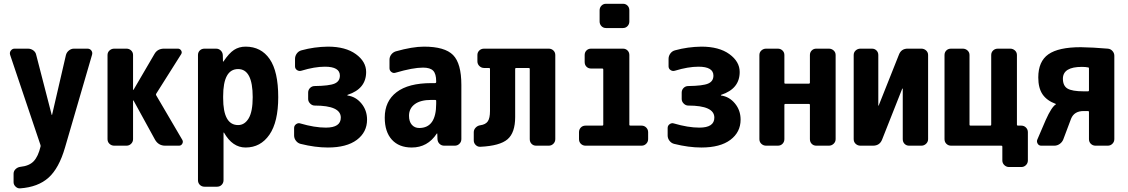

<svg xmlns="http://www.w3.org/2000/svg" viewBox="-20 -780 6040 1028"><path d="M448.2 -519.5Q461.9 -519.5 469.2 -509.3Q476.6 -499 472.7 -486.3L328.1 9.8Q295.9 121.1 239.7 171.4Q183.6 221.7 87.9 228.5Q74.2 229.5 63.5 219.2Q52.7 209 52.7 195.3V150.4Q52.7 135.7 63.5 125.5Q74.2 115.2 88.9 113.3Q136.7 108.4 160.6 83Q184.6 57.6 197.3 3.9Q198.2 1 196.3 -4.9L34.2 -486.3Q30.3 -499 38.1 -509.3Q45.9 -519.5 57.6 -519.5H129.9Q145.5 -519.5 158.2 -510.3Q170.9 -501 173.8 -486.3L256.8 -165Q256.8 -164.1 257.8 -164.1Q258.8 -164.1 258.8 -165L333 -485.4Q336.9 -500 349.1 -509.8Q361.3 -519.5 376 -519.5Z M816.4 -269.5 956.1 -31.2Q961.9 -21.5 956.1 -10.7Q950.2 0 938.5 0H864.3Q829.1 0 810.5 -31.2L695.3 -241.2Q695.3 -242.2 693.4 -242.2Q692.4 -242.2 692.4 -241.2V-35.2Q692.4 -20.5 682.1 -10.3Q671.9 0 657.2 0H591.8Q577.1 0 566.4 -9.8Q555.7 -19.5 555.7 -35.2V-485.4Q555.7 -500 566.4 -509.8Q577.1 -519.5 591.8 -519.5H657.2Q671.9 -519.5 682.1 -509.8Q692.4 -500 692.4 -485.4V-299.8Q692.4 -298.8 693.4 -298.8Q695.3 -298.8 695.3 -299.8L806.6 -490.2Q823.2 -520.5 861.3 -519.5H932.6Q943.4 -519.5 949.7 -509.8Q956.1 -500 950.2 -490.2L816.4 -278.3Q813.5 -273.4 816.4 -269.5Z M1254.9 -110.4Q1290 -110.4 1311.5 -146.5Q1333 -182.6 1333 -259.8Q1333 -410.2 1254.9 -410.2Q1174.8 -410.2 1174.8 -264.6V-254.9Q1174.8 -110.4 1254.9 -110.4ZM1294.9 -530.3Q1377.9 -530.3 1423.8 -463.9Q1469.7 -397.5 1469.7 -259.8Q1469.7 -127 1422.4 -58.6Q1375 9.8 1294.9 9.8Q1224.6 9.8 1179.7 -69.3Q1179.7 -70.3 1177.7 -70.3Q1176.8 -70.3 1176.8 -69.3V184.6Q1176.8 199.2 1167 209.5Q1157.2 219.7 1141.6 219.7H1075.2Q1060.5 219.7 1050.3 210Q1040 200.2 1040 184.6V-485.4Q1040 -500 1049.8 -509.8Q1059.6 -519.5 1075.2 -519.5H1136.7Q1151.4 -519.5 1161.6 -509.8Q1171.9 -500 1172.9 -485.4L1173.8 -451.2Q1173.8 -450.2 1174.8 -450.2Q1176.8 -450.2 1176.8 -451.2Q1206.1 -495.1 1232.9 -512.7Q1259.8 -530.3 1294.9 -530.3Z M1840.8 -268.6Q1884.8 -262.7 1915 -226.1Q1945.3 -189.5 1945.3 -139.6Q1945.3 -72.3 1890.6 -31.2Q1835.9 9.8 1735.4 9.8Q1667 9.8 1588.9 -9.8Q1574.2 -13.7 1564.5 -26.4Q1554.7 -39.1 1554.7 -54.7V-94.7Q1554.7 -107.4 1565.4 -115.2Q1576.2 -123 1587.9 -119.1Q1664.1 -96.7 1724.6 -96.7Q1804.7 -96.7 1804.7 -150.4Q1804.7 -214.8 1665 -214.8Q1651.4 -214.8 1640.6 -225.6Q1629.9 -236.3 1629.9 -250V-284.2Q1629.9 -298.8 1640.1 -309.1Q1650.4 -319.3 1665 -319.3Q1743.2 -320.3 1771.5 -332.5Q1799.8 -344.7 1799.8 -375Q1799.8 -422.9 1719.7 -422.9Q1664.1 -422.9 1593.8 -401.4Q1581.1 -397.5 1570.3 -404.8Q1559.6 -412.1 1559.6 -424.8V-464.8Q1559.6 -480.5 1569.3 -493.7Q1579.1 -506.8 1594.7 -510.7Q1662.1 -529.3 1735.4 -530.3Q1830.1 -530.3 1885.3 -490.2Q1940.4 -450.2 1940.4 -394.5Q1940.4 -304.7 1841.8 -272.5Q1839.8 -272.5 1839.8 -269.5Q1839.8 -268.6 1840.8 -268.6Z M2315.4 -224.6V-240.2Q2315.4 -245.1 2309.6 -245.1H2290Q2231.4 -245.1 2200.7 -222.2Q2169.9 -199.2 2169.9 -160.2Q2169.9 -128.9 2185.1 -111.8Q2200.2 -94.7 2224.6 -94.7Q2315.4 -94.7 2315.4 -224.6ZM2250 -530.3Q2361.3 -530.3 2405.8 -485.4Q2450.2 -440.4 2450.2 -325.2V-35.2Q2450.2 -20.5 2439.9 -10.3Q2429.7 0 2415 0H2358.4Q2343.8 0 2333.5 -9.8Q2323.2 -19.5 2322.3 -35.2L2321.3 -64.5Q2321.3 -65.4 2320.3 -65.4Q2318.4 -65.4 2318.4 -64.5Q2269.5 9.8 2184.6 9.8Q2116.2 9.8 2078.1 -32.2Q2040 -74.2 2040 -150.4Q2040 -238.3 2103.5 -286.6Q2167 -335 2290 -335H2309.6Q2314.5 -335 2315.4 -339.8V-344.7Q2315.4 -384.8 2299.3 -401.4Q2283.2 -418 2245.1 -418Q2190.4 -418 2097.7 -390.6Q2085.9 -386.7 2075.7 -394.5Q2065.4 -402.3 2065.4 -415V-460Q2065.4 -475.6 2074.7 -487.8Q2084 -500 2098.6 -504.9Q2188.5 -530.3 2250 -530.3Z M2918 -519.5Q2932.6 -519.5 2942.9 -509.8Q2953.1 -500 2953.1 -485.4V-35.2Q2953.1 -20.5 2942.9 -10.3Q2932.6 0 2918 0H2850.6Q2835.9 0 2826.2 -9.8Q2816.4 -19.5 2816.4 -35.2V-411.1Q2816.4 -416 2810.5 -416H2743.2Q2738.3 -416 2738.3 -411.1V-153.3Q2738.3 -69.3 2697.3 -34.2Q2656.2 1 2551.8 5.9Q2538.1 6.8 2527.3 -3.4Q2516.6 -13.7 2516.6 -28.3V-72.3Q2516.6 -85.9 2526.9 -96.7Q2537.1 -107.4 2551.8 -109.4Q2580.1 -113.3 2591.8 -130.4Q2603.5 -147.5 2603.5 -185.5V-411.1Q2603.5 -416 2598.6 -416H2572.3Q2557.6 -416 2546.9 -426.3Q2536.1 -436.5 2536.1 -452.1V-485.4Q2536.1 -500 2546.4 -509.8Q2556.6 -519.5 2572.3 -519.5Z M3224.6 -759.8H3315.4Q3330.1 -759.8 3339.8 -750Q3349.6 -740.2 3349.6 -724.6V-665Q3349.6 -650.4 3339.8 -640.1Q3330.1 -629.9 3315.4 -629.9H3224.6Q3210 -629.9 3200.2 -640.1Q3190.4 -650.4 3190.4 -665V-724.6Q3190.4 -739.3 3200.2 -749.5Q3210 -759.8 3224.6 -759.8ZM3415 -107.4Q3429.7 -107.4 3439.9 -97.2Q3450.2 -86.9 3450.2 -72.3V-35.2Q3450.2 -20.5 3439.9 -10.3Q3429.7 0 3415 0H3115.2Q3100.6 0 3090.3 -9.8Q3080.1 -19.5 3080.1 -35.2V-72.3Q3080.1 -86.9 3089.8 -97.2Q3099.6 -107.4 3115.2 -107.4H3205.1Q3210 -107.4 3210 -112.3V-408.2Q3210 -413.1 3205.1 -413.1H3144.5Q3129.9 -413.1 3120.1 -422.9Q3110.4 -432.6 3110.4 -448.2V-485.4Q3110.4 -500 3120.1 -509.8Q3129.9 -519.5 3144.5 -519.5H3315.4Q3330.1 -519.5 3339.8 -509.8Q3349.6 -500 3349.6 -485.4V-112.3Q3349.6 -107.4 3355.5 -107.4Z M3840.8 -268.6Q3884.8 -262.7 3915 -226.1Q3945.3 -189.5 3945.3 -139.6Q3945.3 -72.3 3890.6 -31.2Q3835.9 9.8 3735.4 9.8Q3667 9.8 3588.9 -9.8Q3574.2 -13.7 3564.5 -26.4Q3554.7 -39.1 3554.7 -54.7V-94.7Q3554.7 -107.4 3565.4 -115.2Q3576.2 -123 3587.9 -119.1Q3664.1 -96.7 3724.6 -96.7Q3804.7 -96.7 3804.7 -150.4Q3804.7 -214.8 3665 -214.8Q3651.4 -214.8 3640.6 -225.6Q3629.9 -236.3 3629.9 -250V-284.2Q3629.9 -298.8 3640.1 -309.1Q3650.4 -319.3 3665 -319.3Q3743.2 -320.3 3771.5 -332.5Q3799.8 -344.7 3799.8 -375Q3799.8 -422.9 3719.7 -422.9Q3664.1 -422.9 3593.8 -401.4Q3581.1 -397.5 3570.3 -404.8Q3559.6 -412.1 3559.6 -424.8V-464.8Q3559.6 -480.5 3569.3 -493.7Q3579.1 -506.8 3594.7 -510.7Q3662.1 -529.3 3735.4 -530.3Q3830.1 -530.3 3885.3 -490.2Q3940.4 -450.2 3940.4 -394.5Q3940.4 -304.7 3841.8 -272.5Q3839.8 -272.5 3839.8 -269.5Q3839.8 -268.6 3840.8 -268.6Z M4418 -519.5Q4432.6 -519.5 4443.4 -509.8Q4454.1 -500 4454.1 -485.4V-35.2Q4454.1 -20.5 4443.4 -10.3Q4432.6 0 4418 0H4350.6Q4335.9 0 4326.2 -9.8Q4316.4 -19.5 4316.4 -35.2V-218.8Q4316.4 -223.6 4310.5 -223.6H4184.6Q4179.7 -223.6 4179.7 -218.8V-35.2Q4179.7 -20.5 4169.9 -10.3Q4160.2 0 4144.5 0H4082Q4067.4 0 4056.6 -9.8Q4045.9 -19.5 4045.9 -35.2V-485.4Q4045.9 -500 4056.6 -509.8Q4067.4 -519.5 4082 -519.5H4144.5Q4159.2 -519.5 4169.4 -509.8Q4179.7 -500 4179.7 -485.4V-335.9Q4179.7 -332 4184.6 -332H4310.5Q4315.4 -332 4316.4 -335.9V-485.4Q4316.4 -500 4326.2 -509.8Q4335.9 -519.5 4350.6 -519.5Z M4913.1 -519.5Q4927.7 -519.5 4938.5 -509.8Q4949.2 -500 4949.2 -485.4V-35.2Q4949.2 -20.5 4938.5 -10.3Q4927.7 0 4913.1 0H4847.7Q4833 0 4823.2 -9.8Q4813.5 -19.5 4813.5 -35.2V-304.7Q4813.5 -305.7 4812 -305.7Q4810.5 -305.7 4810.5 -304.7L4703.1 -33.2Q4690.4 0 4654.3 0H4586.9Q4572.3 0 4561.5 -9.8Q4550.8 -19.5 4550.8 -35.2V-485.4Q4550.8 -500 4561.5 -509.8Q4572.3 -519.5 4586.9 -519.5H4648.4Q4663.1 -519.5 4672.9 -509.8Q4682.6 -500 4682.6 -485.4V-214.8Q4682.6 -213.9 4683.6 -213.9Q4684.6 -213.9 4684.6 -214.8L4793 -487.3Q4805.7 -520.5 4841.8 -519.5Z M5448.2 -107.4Q5462.9 -107.4 5473.1 -97.2Q5483.4 -86.9 5483.4 -72.3V79.1Q5483.4 93.8 5473.1 104Q5462.9 114.3 5448.2 114.3H5382.8Q5368.2 114.3 5357.4 104Q5346.7 93.8 5346.7 79.1V4.9Q5346.7 0 5341.8 0H5072.3Q5057.6 0 5047.4 -9.8Q5037.1 -19.5 5037.1 -35.2V-485.4Q5037.1 -500 5046.9 -509.8Q5056.6 -519.5 5072.3 -519.5H5134.8Q5149.4 -519.5 5160.2 -509.8Q5170.9 -500 5170.9 -485.4V-112.3Q5170.9 -107.4 5175.8 -107.4H5282.2Q5287.1 -107.4 5287.1 -112.3V-485.4Q5287.1 -500 5297.4 -509.8Q5307.6 -519.5 5323.2 -519.5H5388.7Q5403.3 -519.5 5414.1 -509.8Q5424.8 -500 5424.8 -485.4V-112.3Q5424.8 -107.4 5429.7 -107.4Z M5810.5 -295.9V-413.1Q5810.5 -418.9 5806.6 -418.9Q5792 -421.9 5772.5 -421.9Q5671.9 -421.9 5670.9 -359.4Q5670.9 -320.3 5695.8 -305.7Q5720.7 -291 5782.2 -291H5805.7Q5810.5 -291 5810.5 -295.9ZM5911.1 -519.5Q5925.8 -518.6 5936 -507.3Q5946.3 -496.1 5946.3 -481.4V-35.2Q5946.3 -20.5 5936 -10.3Q5925.8 0 5911.1 0H5845.7Q5831.1 0 5820.8 -9.8Q5810.5 -19.5 5810.5 -35.2V-180.7Q5810.5 -185.5 5805.7 -185.5H5782.2Q5731.4 -185.5 5714.8 -144.5L5672.9 -33.2Q5667 -18.6 5653.8 -9.3Q5640.6 0 5625 0H5554.7Q5542 0 5535.6 -11.2Q5529.3 -22.5 5534.2 -33.2L5579.1 -137.7Q5610.4 -208 5633.8 -221.7V-222.7Q5633.8 -223.6 5632.8 -223.6Q5585 -241.2 5562 -274.9Q5539.1 -308.6 5539.1 -365.2Q5539.1 -451.2 5593.3 -489.3Q5647.5 -527.3 5766.6 -527.3Q5831.1 -526.4 5911.1 -519.5Z"/></svg>

Font: Rounded-L Mgen+ 1m bold
Style: Bold
Weight: 700
Designer: [Source Han Sans]
Ryoko NISHIZUKA  (kana & ideographs); Paul D. Hunt (Latin, Greek & Cyrillic); Wenlong ZHANG  (bopomofo
Version: Version 1.059.20150602